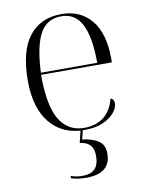

<svg xmlns="http://www.w3.org/2000/svg" viewBox="-87 -606 687 900"><g transform="rotate(-10 257.0 -156.0)"><path d="M280 10Q177 10 118 -61.5Q59 -133 59 -263Q59 -404 113.5 -474Q168 -544 268 -544Q358 -544 410 -481Q462 -418 462 -299V-280H125Q125 -132 165 -66Q205 0 282 0Q339 0 376 -29.5Q413 -59 426 -114Q443 -109 443 -88Q443 -69 425 -46Q407 -23 371 -6.5Q335 10 280 10ZM394 -290Q394 -411 363 -472.5Q332 -534 266 -534Q195 -534 163 -473Q131 -412 126 -290ZM250 232Q229 232 212 229.5Q195 227 179 222V211Q195 216 208 218Q221 220 237 220Q273 220 293 201Q313 182 313 137Q313 73 248 66L264 0H275L262 52Q309 57 338 76Q367 95 367 137Q367 232 250 232Z"/></g></svg>

Font: Noto Serif Display Light
Style: Regular
Weight: 300
Designer: Monotype Design Team
Foundry: Monotype Imaging Inc.
Version: Version 2.009